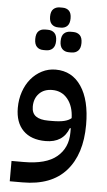

<svg xmlns="http://www.w3.org/2000/svg" viewBox="-64 -783 594 1063"><g transform="rotate(5 233.5 -251.5)"><path d="M32 127H99Q224 127 283.5 77Q343 27 343 -58V-82H338Q307 1 210 1Q129 1 85 -43.5Q41 -88 41 -169Q41 -217 55.5 -259Q70 -301 95.5 -331.5Q121 -362 156 -380Q191 -398 232 -398Q323 -398 374.5 -321.5Q426 -245 426 -108Q426 56 344.5 148Q263 240 103 240H32ZM235 -113Q277 -113 302.5 -119Q328 -125 343 -138Q341 -204 308.5 -244Q276 -284 223 -284Q177 -284 150 -256Q123 -228 123 -183Q123 -146 146.5 -129.5Q170 -113 215 -113ZM296 -500Q273 -500 259 -514Q245 -528 245 -557Q245 -587 259 -600.5Q273 -614 296 -614H310Q333 -614 347 -600.5Q361 -587 361 -557Q361 -528 347 -514Q333 -500 310 -500ZM154 -500Q131 -500 117.5 -514Q104 -528 104 -557Q104 -587 117.5 -600.5Q131 -614 154 -614H169Q192 -614 206 -600.5Q220 -587 220 -557Q220 -528 206 -514Q192 -500 169 -500ZM225 -632Q203 -632 189 -645.5Q175 -659 175 -688Q175 -717 189 -730Q203 -743 225 -743H240Q262 -743 275.5 -730Q289 -717 289 -688Q289 -659 275.5 -645.5Q262 -632 240 -632Z"/></g></svg>

Font: IBM Plex Arabic Medium
Style: Regular
Weight: 500
Designer: Mike Abbink, Paul van der Laan, Pieter van Rosmalen, Wael Morcos, Khajak Apelian
Foundry: Bold Monday
Version: Version 1.0